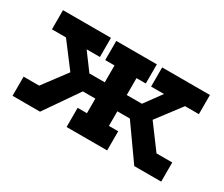

<svg xmlns="http://www.w3.org/2000/svg" viewBox="-83 -665 1025 877"><g transform="rotate(30 429.0 -227.0)"><path d="M35 0V-101H117L210 -225L113 -353H39V-454H292V-353H222L288 -264H369V-353H320V-454H534V-353H485V-264H565L630 -353H562V-454H814V-353H741L644 -225L736 -101H819V0H677L551 -178H485V-101H534V0H320V-101H369V-178H303L180 0Z"/></g></svg>

Font: Podkova ExtraBold
Style: Regular
Weight: 800
Designer: Ilya Yudin
Foundry: Cyreal (www.cyreal.org)
Version: Version 2.103